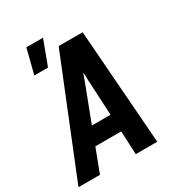

<svg xmlns="http://www.w3.org/2000/svg" viewBox="-200 -944 992 1068"><g transform="rotate(-30 295.5 -409.5)"><path d="M-9 0 288 -735H442L497 0H359L352 -150H186L129 0ZM347 -260 335 -490Q335 -502 334.5 -514.5Q334 -527 333 -539Q328 -527 323.5 -514.5Q319 -502 315 -490L227 -260ZM89 -661 129 -819H236L177 -661Z"/></g></svg>

Font: Iosevka Aile Extrabold
Style: Italic
Weight: 800
Italic angle: -9°
Designer: Belleve Invis
Foundry: Belleve Invis
Version: Version 31.1.0; ttfautohint (v1.8.4)